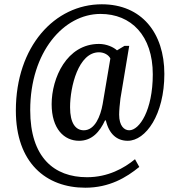

<svg xmlns="http://www.w3.org/2000/svg" viewBox="-20 -734 830 896"><path d="M378 142C491 142 570 94 630 45L610 9C559 51 484 93 386 93C232 93 121 0 121 -220C121 -491 277 -669 449 -669C592 -669 693 -568 693 -387C693 -220 631 -126 583 -126C560 -126 536 -146 536 -199C536 -218 539 -250 542 -274L583 -520H561L526 -499C510 -514 477 -529 442 -529C291 -529 221 -369 221 -248C221 -133 279 -77 349 -77C410 -77 446 -120 470 -172H474C489 -108 526 -77 576 -77C660 -77 747 -199 747 -389C747 -580 641 -714 455 -714C235 -714 54 -517 54 -218C54 26 195 142 378 142ZM371 -126C333 -126 307 -159 307 -233C307 -330 346 -490 442 -490C465 -490 487 -478 495 -461L459 -248C449 -192 423 -126 371 -126Z"/></svg>

Font: Noto Serif Hebrew Condensed Medium
Style: Regular
Weight: 500
Width: 3
Designer: Monotype Design Team
Foundry: Monotype Imaging Inc.
Version: Version 2.004